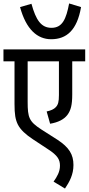

<svg xmlns="http://www.w3.org/2000/svg" viewBox="-20 -908 513 1111"><path d="M449 -867 380 -888C363 -798 341 -747 278 -747C218 -747 188 -792 162 -886L96 -867C131 -738 196 -681 276 -681C365 -681 426 -733 449 -867ZM473 -553V-622H0V-553H64V-306C64 -247 69 -217 83 -188C99 -156 130 -129 169 -103L257 -45C315 -8 327 17 327 51C327 86 310 115 290 143L356 183C382 144 405 103 405 47C405 -14 380 -55 313 -99L219 -159C148 -205 140 -228 140 -319V-553H321V-358C321 -318 316 -302 303 -288C292 -276 274 -268 250 -263L270 -192C317 -200 350 -217 370 -243C390 -270 398 -301 398 -362V-553Z"/></svg>

Font: Noto Sans Condensed
Style: Italic
Weight: 400
Width: 3
Italic angle: -12°
Designer: Monotype Design Team
Foundry: Monotype Imaging Inc.
Version: Version 2.013